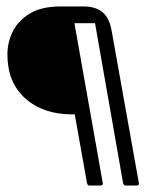

<svg xmlns="http://www.w3.org/2000/svg" viewBox="-20 -576 474 596"><path d="M212 -221H203Q114 -221 58.5 -270.5Q3 -320 3 -407Q3 -445 20 -479Q37 -513 73.5 -534.5Q110 -556 168 -556H239Q277 -556 298.5 -538Q320 -520 327 -478L411 -8Q413 0 404 0H370Q364 0 362 -8L275 -504H211L299 -8Q301 0 291 0H257Q252 0 250 -8Z"/></svg>

Font: Zain
Style: Italic
Weight: 400
Italic angle: -10°
Designer: Zain,Boutros
Foundry: Mobile Telecommunications Company (Zain), 2024
Version: Version 1.51; ttfautohint (v1.8.4)